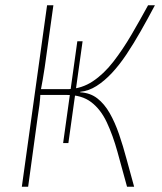

<svg xmlns="http://www.w3.org/2000/svg" viewBox="-20 -710 616 730"><path d="M463 0Q444 -70 426.5 -133Q409 -196 386 -245Q363 -294 327 -321.5Q291 -349 234 -349L240 -371Q291 -373 333 -401Q375 -429 411 -475.5Q447 -522 479.5 -577.5Q512 -633 543 -690H569Q542 -639 515 -591.5Q488 -544 461 -503.5Q434 -463 405.5 -432.5Q377 -402 347 -383Q317 -364 285 -361V-359Q323 -357 350 -336Q377 -315 397 -280Q417 -245 432.5 -200Q448 -155 461.5 -104Q475 -53 490 0ZM63 0 159 -690H183L150 -454Q146 -428 142.5 -407.5Q139 -387 134 -361Q133 -334 130 -311Q127 -288 123 -263L87 0ZM121 -349 124 -371H269L266 -349ZM220 -166 274 -553H294L240 -166Z"/></svg>

Font: Exo 2 Thin
Style: Italic
Weight: 250
Italic angle: -8°
Designer: Natanael Gama
Foundry: Natanael Gama
Version: Version 2.010